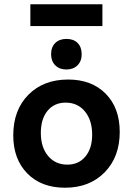

<svg xmlns="http://www.w3.org/2000/svg" viewBox="-20 -868 622 898"><path d="M122 -746V-848H459V-746ZM291 -543Q258 -543 238.5 -562.5Q219 -582 219 -614Q219 -648 238.5 -667Q258 -686 291 -686Q324 -686 343 -667Q362 -648 362 -614Q362 -582 342.5 -562.5Q323 -543 291 -543ZM284 10Q173 10 107.5 -57Q42 -124 42 -235Q42 -353 112.5 -424.5Q183 -496 299 -496Q409 -496 474.5 -429.5Q540 -363 540 -251Q540 -134 469.5 -62Q399 10 284 10ZM295 -98Q348 -98 379.5 -136Q411 -174 411 -238Q411 -306 377 -347Q343 -388 287 -388Q234 -388 202.5 -350Q171 -312 171 -246Q171 -179 205 -138.5Q239 -98 295 -98Z"/></svg>

Font: Cantarell
Style: Bold
Weight: 700
Designer: Dave Crossland, Nikolaus Waxweiler, Florian Fecher, Jacques Le Bailly, Eben Sorkin, Alexei Vanyashin, Alexios Zavras, Em
Version: Version 0.303